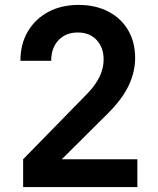

<svg xmlns="http://www.w3.org/2000/svg" viewBox="-20 -760 640 780"><path d="M74 0V-113L337 -382Q401 -449 401 -518Q401 -567 372.5 -597.5Q344 -628 296 -628Q247 -628 217.5 -596.5Q188 -565 188 -513H63Q63 -581 93 -632Q123 -683 176 -711.5Q229 -740 299 -740Q368 -740 420 -713Q472 -686 500.5 -637.5Q529 -589 529 -524Q529 -468 502.5 -412Q476 -356 415 -296L231 -113H538V0Z"/></svg>

Font: JetBrains Mono NL
Style: Bold
Weight: 700
Monospace: yes
Designer: Philipp Nurullin, Konstantin Bulenkov
Foundry: JetBrains
Version: Version 2.305; ttfautohint (v1.8.4.7-5d5b)